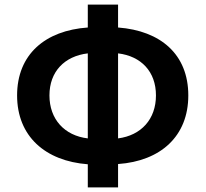

<svg xmlns="http://www.w3.org/2000/svg" viewBox="-20 -786 890 831"><path d="M491 -555C591 -543 655 -476 655 -373C655 -270 591 -200 491 -187ZM360 -187C259 -199 194 -270 194 -373C194 -476 259 -543 360 -555ZM491 -766H360V-667C176 -654 54 -551 54 -373C54 -196 176 -89 360 -75V25H491V-76C675 -89 795 -196 795 -373C795 -551 675 -653 491 -667Z"/></svg>

Font: Genne Gothic Bold
Style: Regular
Weight: 700
Designer: Ryoko NISHIZUKA (kana & ideographs); Paul D. Hunt (Latin, Greek & Cyrillic); Wenlong ZHANG (bopomofo); Sandoll Communica
Foundry: Adobe Systems Incorporated
Version: Version 1.004;PS 1.004;hotconv 16.6.51;makeotf.lib2.5.65220